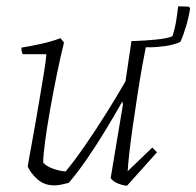

<svg xmlns="http://www.w3.org/2000/svg" viewBox="-20 -580 623 609"><path d="M152 8Q120 8 98 -12Q76 -32 68 -52Q71 -72 78 -109Q85 -146 92.5 -190Q100 -234 107.5 -277.5Q115 -321 120.5 -356Q126 -391 127 -408H52Q48 -416 48 -429Q74 -433 108.5 -440.5Q143 -448 172 -459L183 -445Q172 -401 160.5 -345Q149 -289 139 -232.5Q129 -176 123 -131Q117 -86 117 -64Q128 -52 148 -45Q168 -38 188 -36Q214 -67 247 -114.5Q280 -162 314 -216Q348 -270 378 -322L397 -450H437L444 -438Q439 -414 431.5 -372.5Q424 -331 416.5 -282Q409 -233 402 -185Q395 -137 390.5 -97.5Q386 -58 385 -37L463 -112L478 -97L383 9Q372 9 355.5 2.5Q339 -4 331 -15L370 -249L368 -258Q342 -212 312.5 -163.5Q283 -115 253.5 -72.5Q224 -30 198 0Q187 3 175 5.5Q163 8 152 8ZM407 -434 409 -450Q439 -451 475 -454.5Q511 -458 527 -465Q535 -490 539 -515Q543 -540 545 -560L579 -559L583 -554Q579 -526 570 -496Q561 -466 552 -447Q532 -438 505 -434Q478 -430 453 -430Q423 -430 407 -434Z"/></svg>

Font: Labrada Lght
Style: Italic
Weight: 300
Italic angle: -7°
Designer: Mercedes Jáuregui
Foundry: Omnibus-Type Team
Version: Version 1.000; ttfautohint (v1.8.4.7-5d5b)